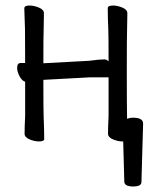

<svg xmlns="http://www.w3.org/2000/svg" viewBox="-20 -504 540 695"><path d="M440 -74Q450 -78 461 -78Q498 -78 498 -57V-56L492 155Q492 171 462 171Q432 171 430 155L426 10V8H423Q407 8 389 0.5Q371 -7 371 -20Q371 -45 373 -83V-224H304L137 -215Q137 -102 138 -81Q140 -36 140 -1Q140 8 121 8Q105 8 87 0.5Q69 -7 69 -20Q69 -45 71 -83V-208Q59 -212 50.5 -228.5Q42 -245 42 -258Q42 -276 55 -276H71Q71 -377 70.5 -398Q70 -419 69 -441.5Q68 -464 68 -474Q68 -484 87 -484Q103 -484 121 -476.5Q139 -469 139 -456L138 -397Q137 -379 137 -275L303 -284Q326 -287 337 -288Q348 -289 357 -289Q366 -289 373 -282Q373 -378 372 -398Q370 -442 370 -474Q370 -484 389 -484Q405 -484 423 -476.5Q441 -469 441 -456L440 -397Q439 -379 439 -238Q439 -130 440 -74Z"/></svg>

Font: Moon Stars Kai HW
Style: Regular
Weight: 400
Designer: GuiWonder
Version: Version 1.101